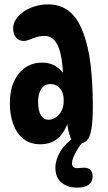

<svg xmlns="http://www.w3.org/2000/svg" viewBox="-20 -646 494 877"><path d="M340 10Q314 10 302.5 -16.5Q291 -43 284 -101L293 -96Q260 13 164 13Q117 13 86 -12.5Q55 -38 40 -80.5Q25 -123 25 -173Q25 -259 65.5 -309.5Q106 -360 173 -360Q211 -360 238.5 -341Q266 -322 286 -288L269 -290Q265 -394 244 -438Q223 -482 185 -482Q164 -482 146.5 -476.5Q129 -471 115 -465Q101 -459 88 -459Q66 -459 53 -475Q40 -491 40 -516Q40 -545 62 -570Q84 -595 120.5 -610.5Q157 -626 200 -626Q256 -626 294.5 -595.5Q333 -565 356 -507Q384 -437 394 -349Q404 -261 404 -161Q404 -93 397.5 -56Q391 -19 377 -4.5Q363 10 340 10ZM202 -99Q217 -99 233 -108.5Q249 -118 260 -137.5Q271 -157 271 -187Q271 -213 262.5 -229.5Q254 -246 240.5 -254Q227 -262 211 -262Q183 -262 168.5 -240Q154 -218 154 -181Q154 -141 166.5 -120Q179 -99 202 -99ZM332 211Q289 211 261 188Q233 165 233 120Q233 84 256 45.5Q279 7 331 -28L389 -30Q352 4 330.5 41.5Q309 79 309 99Q309 112 315.5 117Q322 122 333 122Q340 122 347.5 121Q355 120 364 120Q384 120 393.5 130.5Q403 141 403 159Q403 185 385 198Q367 211 332 211Z"/></svg>

Font: DynaPuff Condensed
Style: Regular
Weight: 400
Width: 3
Designer: Toshi Omagari, Jennifer Daniel
Foundry: Google Fonts
Version: Version 2.000